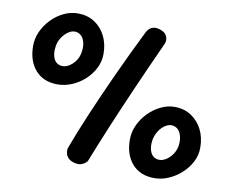

<svg xmlns="http://www.w3.org/2000/svg" viewBox="-74 -757 1037 852"><g transform="rotate(10 444.5 -331.5)"><path d="M304 -8Q288 -14 280.5 -23Q273 -32 271 -41.5Q269 -51 269.5 -57.5Q270 -64 270 -64Q296 -135 335 -227Q374 -319 422 -423.5Q470 -528 522 -633Q522 -633 525.5 -638.5Q529 -644 536 -650Q543 -656 554.5 -658Q566 -660 582 -655Q600 -649 607.5 -639.5Q615 -630 616.5 -620Q618 -610 616 -603.5Q614 -597 614 -597Q562 -483 516 -378Q470 -273 432.5 -183Q395 -93 368 -24Q368 -24 361 -17Q354 -10 340.5 -5.5Q327 -1 304 -8ZM176 -336Q112 -336 76 -377Q40 -418 40 -486Q40 -520 54.5 -551.5Q69 -583 93.5 -608Q118 -633 148.5 -647.5Q179 -662 211 -662Q254 -662 286 -641.5Q318 -621 336 -585.5Q354 -550 354 -504Q354 -470 338.5 -439.5Q323 -409 297 -385.5Q271 -362 239.5 -349Q208 -336 176 -336ZM179 -420Q195 -418 212 -428Q229 -438 241.5 -455.5Q254 -473 257 -495Q263 -529 251.5 -553Q240 -577 216 -580Q200 -582 183.5 -571Q167 -560 154.5 -541.5Q142 -523 139 -500Q134 -467 144.5 -445Q155 -423 179 -420ZM671 -1Q607 -1 571 -42Q535 -83 535 -151Q535 -185 549.5 -216.5Q564 -248 588.5 -273Q613 -298 643.5 -313Q674 -328 706 -328Q749 -328 781 -307Q813 -286 831 -250.5Q849 -215 849 -169Q849 -135 833.5 -105Q818 -75 792 -51.5Q766 -28 735 -14.5Q704 -1 671 -1ZM674 -85Q690 -83 707 -93Q724 -103 736.5 -120.5Q749 -138 753 -160Q758 -194 746.5 -218Q735 -242 711 -245Q695 -247 678.5 -236.5Q662 -226 650 -207Q638 -188 634 -166Q629 -132 639.5 -110Q650 -88 674 -85Z"/></g></svg>

Font: Sour Gummy Black Medium
Style: Regular
Weight: 500
Version: Version 1.000